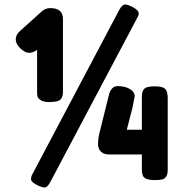

<svg xmlns="http://www.w3.org/2000/svg" viewBox="-20 -804 826 854"><path d="M719 -403Q726 -390 726 -367V-48Q726 -13 702 -6Q689 -3 668.5 -3Q648 -3 635.5 -7Q623 -11 618 -18Q611 -29 611 -49V-117H463Q442 -117 429 -129.5Q416 -142 416 -163.5Q416 -185 421 -207L463 -376Q473 -421 503 -421Q535 -421 557 -408.5Q579 -396 579 -376L570 -328L544 -227H611V-369Q611 -393 617 -403Q623 -413 635.5 -416.5Q648 -420 668.5 -420Q689 -420 701.5 -416Q714 -412 719 -403ZM511 -761Q524 -784 536.5 -784Q549 -784 573 -771Q597 -758 597 -743Q597 -736 590 -724L203 7L201 10Q190 30 178 30Q166 30 142 17.5Q118 5 118 -7Q118 -19 125 -31ZM145 -396V-582Q126 -569 109 -569Q92 -569 71 -588.5Q50 -608 50 -629Q50 -650 71 -668Q159 -747 162 -750Q180 -768 203 -768Q260 -768 260 -720V-396Q260 -360 235 -354Q222 -350 198.5 -350Q175 -350 162 -358Q149 -366 147 -374Q145 -382 145 -396Z"/></svg>

Font: Fredoka One
Style: Regular
Weight: 400
Version: Version 1.001;April 7, 2020;FontCreator 12.0.0.2522 64-bit